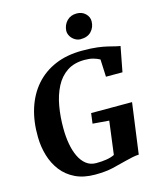

<svg xmlns="http://www.w3.org/2000/svg" viewBox="-141 -1079 976 1185"><g transform="rotate(-15 347.0 -487.0)"><path d="M317.5 8Q244.5 8 191.5 -17.8Q138.5 -43.5 104.5 -87.8Q70.5 -132 53.8 -188.2Q37 -244.5 36 -305.5Q34 -406 60 -488Q86 -570 137.5 -629Q189 -688 264.2 -720Q339.5 -752 437 -752Q496 -752 534.5 -747Q573 -742 599 -735.5Q625 -729 645.5 -724Q652.5 -722.5 659.8 -721Q667 -719.5 674 -718.5L643.5 -558.5H538L533 -670Q515 -680 492 -686.5Q469 -693 437 -693Q370 -693 324.5 -662.8Q279 -632.5 251.8 -579.5Q224.5 -526.5 212.8 -459.2Q201 -392 201.5 -318Q201.5 -266 209.8 -219.2Q218 -172.5 235.2 -136.5Q252.5 -100.5 279 -79.8Q305.5 -59 343 -59Q378 -59 408 -63.8Q438 -68.5 460 -79.5L487.5 -291.5L383 -300L391.5 -365.5H653L609 -41.5Q593.5 -41.5 568.5 -36.5Q543.5 -31.5 521.5 -25.5Q480 -14.5 432.5 -3.2Q385 8 317.5 8ZM447.5 -822.5Q428.5 -822.5 411.5 -833Q394.5 -843.5 384.2 -860.5Q374 -877.5 374.5 -896Q377 -933 401 -957.8Q425 -982.5 463.5 -982.5Q498 -982.5 519.8 -961.2Q541.5 -940 541 -912Q540.5 -874.5 516.5 -848.5Q492.5 -822.5 447.5 -822.5Z"/></g></svg>

Font: Merriweather 24pt ExtraBold
Style: Italic
Weight: 800
Italic angle: -7.8°
Version: Version 2.101